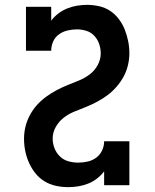

<svg xmlns="http://www.w3.org/2000/svg" viewBox="-20 -763 640 791"><path d="M261 8Q235 8 210 2.5Q185 -3 163.5 -16Q142 -29 126 -49Q110 -69 99.5 -92.5Q89 -116 84 -141Q79 -166 79 -191Q79 -217 85 -241.5Q91 -266 103 -288.5Q115 -311 132 -330Q149 -349 169.5 -364Q190 -379 212.5 -391Q235 -403 258.5 -412.5Q282 -422 305.5 -431.5Q329 -441 349.5 -456.5Q370 -472 382.5 -495Q395 -518 395 -543Q395 -563 388.5 -582Q382 -601 368.5 -615.5Q355 -630 336 -636Q317 -642 297 -642Q278 -642 258.5 -637.5Q239 -633 223 -621.5Q207 -610 199 -592Q191 -574 191 -554H87V-735H191V-678Q204 -695 220.5 -707.5Q237 -720 256.5 -728Q276 -736 297 -739.5Q318 -743 338 -743Q363 -743 388 -737.5Q413 -732 433.5 -718.5Q454 -705 469.5 -684.5Q485 -664 494 -641Q503 -618 508 -593.5Q513 -569 513 -544Q513 -519 507 -494Q501 -469 489 -447Q477 -425 460 -405.5Q443 -386 423 -371Q403 -356 380.5 -344Q358 -332 334.5 -322.5Q311 -313 287 -303.5Q263 -294 243 -278.5Q223 -263 210 -240.5Q197 -218 197 -192Q197 -172 204.5 -152.5Q212 -133 227 -118.5Q242 -104 262 -98.5Q282 -93 302 -93Q322 -93 341.5 -97.5Q361 -102 376.5 -113.5Q392 -125 400.5 -143Q409 -161 409 -181H513V0H409V-57Q396 -40 379 -27Q362 -14 343 -6.5Q324 1 303 4.5Q282 8 261 8Z"/></svg>

Font: Iosevka Curly Slab Extended
Style: Bold
Weight: 700
Width: 7
Monospace: yes
Designer: Belleve Invis
Foundry: Belleve Invis
Version: Version 11.1.0; ttfautohint (v1.8.3)